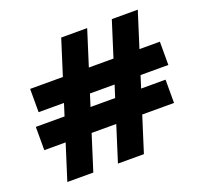

<svg xmlns="http://www.w3.org/2000/svg" viewBox="-140 -999 1236 1163"><g transform="rotate(-20 478.5 -417.5)"><path d="M366.8 -835 294.6 -607H83.5V-457H247.1L222.4 -379H37.2V-229H174.9L102.3 0H269.8L342.3 -229H501.1L428.6 0H596L668.5 -229H873.5V-379H716L740.7 -457H919.8V-607H788.2L860.4 -835H693L620.8 -607H462L534.2 -835ZM573.3 -457 548.6 -379H389.8L414.5 -457Z"/></g></svg>

Font: Blink
Style: Wide
Weight: 400
Designer: Mew Too
Foundry: Cannot Into Space Fonts
Version: Version 001.000